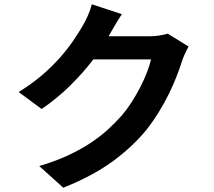

<svg xmlns="http://www.w3.org/2000/svg" viewBox="-20 -812 996 895"><path d="M859 -595Q851 -581 842.5 -562.5Q834 -544 828 -526Q818 -494 803 -455.5Q788 -417 767.5 -375Q747 -333 720.5 -290Q694 -247 662 -206Q594 -124 502 -57.5Q410 9 275 63L163 -38Q237 -60 294.5 -86.5Q352 -113 398 -143Q444 -173 480.5 -206Q517 -239 548 -274Q572 -302 594 -336.5Q616 -371 634 -406Q652 -441 665 -474.5Q678 -508 684 -535H415Q367 -472 306 -412Q245 -352 174 -304L67 -383Q130 -422 177.5 -463Q225 -504 260.5 -544.5Q296 -585 321.5 -622.5Q347 -660 365 -691Q376 -709 389 -738Q402 -767 408 -792L548 -746Q531 -720 514.5 -692Q498 -664 489 -648L487 -643H679Q701 -643 723 -646.5Q745 -650 762 -655Z"/></svg>

Font: Kinto Sans
Style: Bold
Weight: 700
Designer: Authors: Ryoko NISHIZUKA  (kana & ideographs); Paul D. Hunt (Latin, Greek & Cyrillic); Wenlong ZHANG  (bopomofo); Sandol
Foundry: Adobe Systems Incorporated, ookami Inc.
Version: Version 0.001